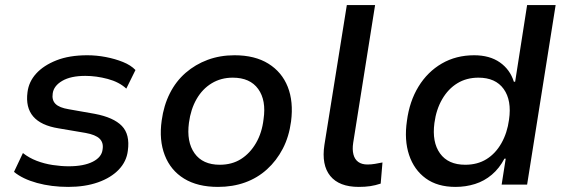

<svg xmlns="http://www.w3.org/2000/svg" viewBox="-20 -725 2217 754"><path d="M248 9Q182 9 125.5 -6.5Q69 -22 35 -50L70 -124Q94 -105 124 -93.5Q154 -82 187 -77Q220 -72 250 -72Q309 -72 344.5 -90Q380 -108 383 -139Q387 -165 371 -180.5Q355 -196 316 -203L210 -221Q141 -232 110.5 -267.5Q80 -303 88 -363Q93 -404 122 -436Q151 -468 201.5 -488Q252 -508 323 -508Q359 -508 395.5 -501Q432 -494 463 -481.5Q494 -469 512 -450L476 -377Q448 -403 403 -415Q358 -427 315 -427Q258 -427 224.5 -407.5Q191 -388 187 -358Q183 -332 198 -317Q213 -302 250 -296L352 -278Q426 -264 458.5 -230.5Q491 -197 482 -133Q477 -91 446.5 -59Q416 -27 365 -9Q314 9 248 9Z M836 9Q756 9 703 -23.5Q650 -56 627 -115.5Q604 -175 615 -252Q623 -311 647 -358.5Q671 -406 709 -439Q747 -472 795.5 -490Q844 -508 901 -508Q981 -508 1034 -475Q1087 -442 1110 -384Q1133 -326 1123 -248Q1115 -188 1090.5 -141Q1066 -94 1028.5 -60Q991 -26 942.5 -8.5Q894 9 836 9ZM843 -78Q891 -78 926.5 -100.5Q962 -123 985.5 -163.5Q1009 -204 1015 -257Q1026 -331 994 -375.5Q962 -420 894 -420Q848 -420 811.5 -398Q775 -376 752 -336Q729 -296 722 -243Q712 -168 744 -123Q776 -78 843 -78Z M1389 9Q1312 9 1277 -34Q1242 -77 1254 -156L1342 -705H1453L1367 -164Q1363 -138 1368 -118.5Q1373 -99 1387 -89Q1401 -79 1423 -79Q1438 -79 1452.5 -81.5Q1467 -84 1482 -87L1475 -4Q1454 3 1434 6Q1414 9 1389 9Z M1769 9Q1698 9 1652 -24.5Q1606 -58 1586.5 -116.5Q1567 -175 1578 -250Q1588 -327 1623.5 -385Q1659 -443 1715 -475.5Q1771 -508 1842 -508Q1903 -508 1943 -480Q1983 -452 1998 -404H2003L2050 -705H2162L2050 0H1950L1966 -102H1961Q1941 -64 1911.5 -39Q1882 -14 1845.5 -2.5Q1809 9 1769 9ZM1807 -78Q1855 -78 1890.5 -100Q1926 -122 1949 -162.5Q1972 -203 1979 -255Q1990 -331 1958 -375.5Q1926 -420 1859 -420Q1812 -420 1776 -398Q1740 -376 1716.5 -335.5Q1693 -295 1686 -242Q1676 -167 1708 -122.5Q1740 -78 1807 -78Z"/></svg>

Font: Nunito Sans 7pt SemiBold
Style: Italic
Weight: 600
Italic angle: -9°
Designer: Vernon Adams
Foundry: Vernon Adams
Version: Version 3.101;gftools[0.9.27]